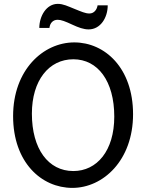

<svg xmlns="http://www.w3.org/2000/svg" viewBox="-20 -940 753 973"><path d="M559.1 -349.1C559.1 -175.8 471.2 -73.2 351.6 -73.2C224.6 -73.2 141.6 -185.5 141.6 -363.8C141.6 -532.7 228 -639.6 351.6 -639.6C475.6 -639.6 559.1 -529.3 559.1 -349.1ZM654.3 -361.3C654.3 -595.2 511.7 -725.1 356.4 -725.1C198.7 -725.1 46.4 -585.4 46.4 -351.6C46.4 -117.7 189.5 12.2 346.7 12.2C502.4 12.2 654.3 -127 654.3 -361.3ZM230.5 -798.3C232.9 -822.3 248 -839.8 272 -839.8C290 -839.8 310.1 -832 347.7 -814.5C377.4 -800.8 403.3 -791 429.2 -791C489.3 -791 525.9 -850.6 525.9 -913.1H474.6C471.2 -890.6 456.1 -871.6 433.1 -871.6C412.6 -871.6 392.6 -880.9 357.4 -895C323.2 -908.7 300.3 -920.4 272.9 -920.4C214.8 -920.4 179.2 -857.9 179.2 -798.3Z"/></svg>

Font: Andika
Style: Regular
Weight: 400
Designer: Victor Gaultney, Annie Olsen, Julie Remington, Don Collingsworth, Eric Hays
Foundry: SIL International
Version: Version 1.000